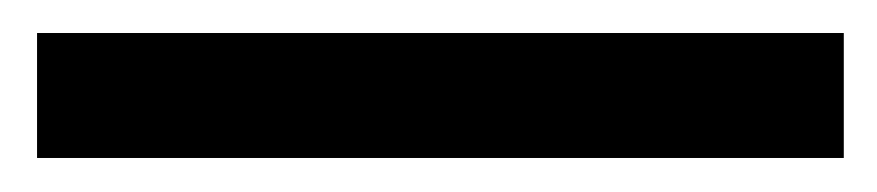

<svg xmlns="http://www.w3.org/2000/svg" viewBox="-20 -835 521 114"><path d="M481 -815.4V-741.2H2V-815.4Z"/></svg>

Font: VarendraSemibold
Style: Regular
Weight: 600
Designer: Jacob Thomas
Foundry: Bangla Type Foundry
Version: Version 1.008